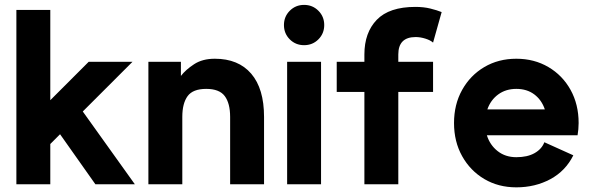

<svg xmlns="http://www.w3.org/2000/svg" viewBox="-20 -764 2453 796"><path d="M188.5 -167V0H47.9V-722.7H188.5V-348.6L347.7 -507.8H529.3L323.2 -301.8L539.1 0H375.5L229 -207.5Z M934.1 0V-279.3Q934.1 -335.4 911.9 -365.5Q889.6 -395.5 835 -395.5Q779.8 -395.5 757.8 -365.5Q735.8 -335.4 735.8 -279.3V0H595.2V-507.8H730V-449.2Q750 -475.1 784.7 -497.8Q819.3 -520.5 870.6 -520.5Q968.3 -520.5 1021.5 -458.5Q1074.7 -396.5 1074.7 -279.3V0Z M1170.4 0V-507.8H1311V0ZM1157.2 -660.2Q1157.2 -695.3 1181.4 -719.5Q1205.6 -743.7 1240.7 -743.7Q1275.9 -743.7 1300 -719.5Q1324.2 -695.3 1324.2 -660.2Q1324.2 -625 1300 -600.8Q1275.9 -576.7 1240.7 -576.7Q1205.6 -576.7 1181.4 -600.8Q1157.2 -625 1157.2 -660.2Z M1775.4 -587.4Q1764.6 -597.2 1743.7 -603.8Q1722.7 -610.4 1703.1 -610.4Q1631.3 -610.4 1631.3 -538.1V-507.8H1775.4V-382.8H1631.3V0H1490.7V-382.8H1376V-507.8H1490.7V-538.1Q1490.7 -628.9 1542.2 -682.1Q1593.8 -735.4 1702.1 -735.4Q1736.8 -735.4 1764.4 -728.5Q1792 -721.7 1811 -713.9Z M2236.8 -174.3 2356.9 -120.1Q2324.7 -55.2 2261.7 -21.2Q2198.7 12.7 2120.6 12.7Q2046.4 12.7 1988 -21.7Q1929.7 -56.2 1896 -116.5Q1862.3 -176.8 1862.3 -253.9Q1862.3 -331.1 1896 -391.4Q1929.7 -451.7 1988 -486.1Q2046.4 -520.5 2120.6 -520.5Q2194.8 -520.5 2253.4 -486.1Q2312 -451.7 2345.5 -391.4Q2378.9 -331.1 2378.9 -253.9Q2378.9 -240.7 2377.7 -228Q2376.5 -215.3 2374.5 -203.1H1998.5Q2011.2 -162.6 2043.2 -137.5Q2075.2 -112.3 2120.6 -112.3Q2166.5 -112.3 2196.3 -129.2Q2226.1 -146 2236.8 -174.3ZM2120.6 -395.5Q2077.1 -395.5 2045.7 -372.6Q2014.2 -349.6 2000.5 -310.5H2238.8Q2225.6 -349.6 2195.1 -372.6Q2164.6 -395.5 2120.6 -395.5Z"/></svg>

Font: Giphurs
Style: Bold
Weight: 700
Version: Version 0.920; ttfautohint (v1.8.4.7-5d5b)